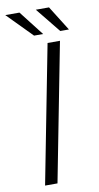

<svg xmlns="http://www.w3.org/2000/svg" viewBox="-97 -917 497 960"><g transform="rotate(-10 152.0 -437.0)"><path d="M51 0 187 -700H250L114 0ZM127 -748 3 -874H75L173 -748ZM260 -748 158 -874H225L304 -748Z"/></g></svg>

Font: REM ExtraLight
Style: Italic
Weight: 250
Italic angle: -11°
Designer: Octavio Pardo
Foundry: Ashler Design
Version: Version 1.005;gftools[0.9.28]